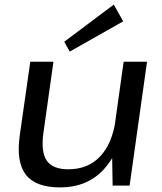

<svg xmlns="http://www.w3.org/2000/svg" viewBox="-20 -809 706 837"><path d="M169 -228Q158 -146 184 -108.5Q210 -71 278 -71Q363 -71 416 -126.5Q469 -182 484 -286L535 -356L525 -291Q504 -147 431.5 -69.5Q359 8 242 8Q136 8 93 -47Q50 -102 66 -218L112 -540H213ZM545 0H471L468 -176L519 -540H621ZM517 -716 284 -584 260 -627 476 -789Z"/></svg>

Font: Pathway Extreme 28pt Medium
Style: Italic
Weight: 500
Italic angle: -8°
Designer: Eduardo Rodriguez Tunni
Foundry: Eduardo Rodriguez Tunni
Version: Version 1.001;gftools[0.9.26]